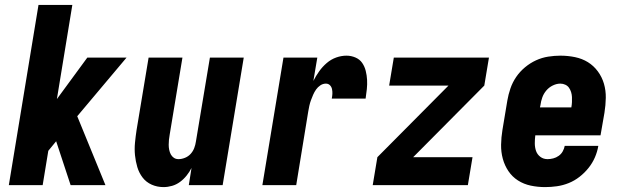

<svg xmlns="http://www.w3.org/2000/svg" viewBox="-20 -755 2540 783"><path d="M268 0 209 -179 177 -140 154 0H16L137 -735H275L212 -351L336 -520H496L295 -281L410 0Z M647 8Q621 8 598.5 -2Q576 -12 561.5 -31Q547 -50 540 -73.5Q533 -97 530.5 -122Q528 -147 530.5 -173Q533 -199 537 -225L586 -520H724L672 -206Q670 -195 669 -185Q668 -175 668 -164.5Q668 -154 670 -144Q672 -134 676.5 -125.5Q681 -117 689 -111.5Q697 -106 708 -106Q721 -106 734.5 -111.5Q748 -117 757.5 -127.5Q767 -138 772 -151Q777 -164 779 -178L836 -520H974L888 0H750L761 -70Q753 -54 741 -39Q729 -24 714 -13Q699 -2 681.5 3Q664 8 647 8Z M1050 0 1136 -520H1274L1258 -425Q1268 -445 1281.5 -464Q1295 -483 1312.5 -498Q1330 -513 1351 -520.5Q1372 -528 1393 -528Q1412 -528 1429.5 -520.5Q1447 -513 1457 -498.5Q1467 -484 1471.5 -466Q1476 -448 1477 -429.5Q1478 -411 1476 -391.5Q1474 -372 1471 -353H1333Q1335 -363 1335.5 -372.5Q1336 -382 1334 -391.5Q1332 -401 1325.5 -407.5Q1319 -414 1309 -414Q1297 -414 1286.5 -407Q1276 -400 1269 -390Q1262 -380 1257 -368.5Q1252 -357 1248 -346Q1244 -335 1241.5 -323.5Q1239 -312 1237 -300L1188 0Z M1500 0 1519 -114 1809 -406H1567L1586 -520H1974L1955 -406L1665 -114H1907L1888 0Z M2203 8Q2173 8 2144.5 2Q2116 -4 2092.5 -19Q2069 -34 2053.5 -57Q2038 -80 2030.5 -107.5Q2023 -135 2023.5 -165Q2024 -195 2029 -225L2049 -345Q2053 -369 2061.5 -394Q2070 -419 2085 -441Q2100 -463 2121 -480.5Q2142 -498 2166 -509Q2190 -520 2215.5 -524Q2241 -528 2265 -528Q2296 -528 2325 -522Q2354 -516 2377.5 -501.5Q2401 -487 2418 -464Q2435 -441 2443 -413.5Q2451 -386 2450.5 -356Q2450 -326 2445 -295L2429 -203H2163Q2161 -187 2161 -170.5Q2161 -154 2166 -139.5Q2171 -125 2183.5 -115.5Q2196 -106 2213 -106Q2224 -106 2236 -109Q2248 -112 2258.5 -119.5Q2269 -127 2275 -138Q2281 -149 2283 -160H2420Q2416 -136 2406 -113Q2396 -90 2380 -70Q2364 -50 2343.5 -34Q2323 -18 2299.5 -8.5Q2276 1 2251.5 4.5Q2227 8 2203 8ZM2182 -317H2310Q2312 -328 2312.5 -338.5Q2313 -349 2312.5 -359.5Q2312 -370 2309 -379.5Q2306 -389 2300.5 -397Q2295 -405 2285.5 -409.5Q2276 -414 2265 -414Q2250 -414 2234.5 -406.5Q2219 -399 2208 -386Q2197 -373 2191.5 -357.5Q2186 -342 2184 -326Z"/></svg>

Font: Iosevka Heavy Oblique
Style: Regular
Weight: 900
Italic angle: -9°
Monospace: yes
Designer: Belleve Invis
Foundry: Belleve Invis
Version: Version 32.5.0; ttfautohint (v1.8.4)